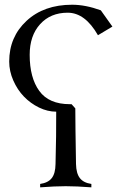

<svg xmlns="http://www.w3.org/2000/svg" viewBox="-20 -804 502 824"><path d="M287.1 -356.9 303.2 -338.9Q303.2 -274.4 306.2 -100.1Q307.1 -59.6 322.8 -39.6Q338.4 -19.5 372.1 -14.6V0Q308.6 -4.9 262.2 -4.9Q215.8 -4.9 152.3 0V-14.6Q186.5 -19.5 202.1 -39.6Q217.8 -59.6 218.3 -100.1Q221.7 -226.1 221.2 -324.7Q184.1 -324.7 147.5 -342.5Q110.8 -360.4 82.8 -389.4Q54.7 -418.5 37.1 -458.5Q19.5 -498.5 19.5 -540Q19.5 -645.5 94 -714.6Q168.5 -783.7 289.6 -783.7Q346.7 -783.7 412.6 -759.8L462.4 -689.9L400.4 -652.8Q345.2 -749.5 270.5 -749.5Q196.8 -749.5 152.1 -700.2Q107.4 -650.9 107.4 -568.8Q107.4 -470.2 148.7 -413.6Q189.9 -356.9 279.8 -356.9Z"/></svg>

Font: Flanker
Style: Regular
Weight: 400
Designer: Flanker
Foundry: Flanker
Version: Version 2.027